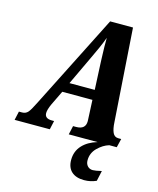

<svg xmlns="http://www.w3.org/2000/svg" viewBox="-173 -809 944 1144"><g transform="rotate(15 299.5 -237.0)"><path d="M607 -54 594 0H298L310 -54H329Q387 -54 387 -105L386 -127L381 -235H195L152 -146Q135 -109 135 -88Q135 -54 179 -54H193L181 0H-36L-24 -54H-5Q17 -54 30.5 -68.5Q44 -83 68 -132L362 -714H503L542 -141Q544 -100 554.5 -77Q565 -54 589 -54ZM379 -296 371 -465 370 -492Q367 -565 368 -614Q356 -581 341.5 -548.5Q327 -516 307 -474L223 -296ZM351 143Q351 90 384.5 53.5Q418 17 476 0H548Q511 11 478.5 43Q446 75 446 120Q446 142 458.5 155.5Q471 169 491 169Q507 169 545 160L531 224Q496 240 456 240Q406 240 378.5 215Q351 190 351 143Z"/></g></svg>

Font: Noto Serif CondExtraBold
Style: Italic
Weight: 800
Width: 3
Italic angle: -12°
Designer: Monotype Design Team
Foundry: Monotype Imaging Inc.
Version: Version 1.001